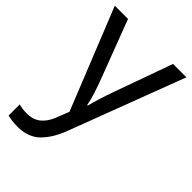

<svg xmlns="http://www.w3.org/2000/svg" viewBox="-228 -631 965 965"><g transform="rotate(45 254.5 -148.0)"><path d="M83 240Q60 240 42.5 237.5Q25 235 13 232V153Q26 156 39.5 158Q53 160 69 160Q115 160 143.5 136.5Q172 113 188 73L216 2L0 -536H94L210 -231Q225 -191 237 -154.5Q249 -118 255 -85H259Q265 -110 277.5 -150.5Q290 -191 305 -232L414 -536H509L278 74Q250 150 205.5 195Q161 240 83 240Z"/></g></svg>

Font: Noto Sans Living
Style: Regular
Weight: 400
Designer: Monotype Design Team
Foundry: Monotype Imaging Inc.
Version: Version 2.013; ttfautohint (v1.8.4.7-5d5b)